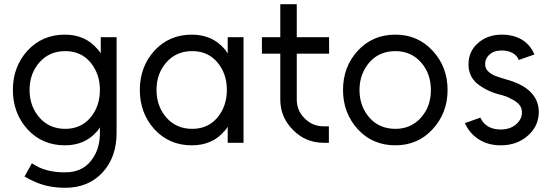

<svg xmlns="http://www.w3.org/2000/svg" viewBox="-20 -676 2611 909"><path d="M287 -512Q180 -512 110 -436Q41 -360 41 -250Q41 -141 110 -64Q180 12 287 12Q382 12 438 -53Q443 -57 446 -62.5Q449 -68 453 -73Q453 -63 453 -56.5Q453 -50 453 -40Q452 -2 441.5 29Q431 60 410 86Q368 140 287 140Q241 140 203 130Q165 120 131 97L96 160Q124 176 153 188Q182 200 215.5 206.5Q249 213 289 213Q398 213 465 141Q532 69 532 -48V-500H457V-423Q453 -428 449.5 -434Q446 -440 441 -444Q384 -512 287 -512ZM289 -434Q363 -434 408 -381Q430 -354 441.5 -322Q453 -290 453 -250Q453 -211 441.5 -178Q430 -145 408 -119Q363 -66 289 -66Q214 -66 167 -119Q120 -173 120 -250Q120 -328 167 -381Q214 -434 289 -434Z M1058 -500V-423Q1054 -428 1051 -433.5Q1048 -439 1043 -444Q985 -512 888 -512Q781 -512 711 -436Q642 -360 642 -250Q642 -141 711 -64Q781 12 888 12Q986 12 1043 -56Q1048 -60 1051 -65.5Q1054 -71 1058 -76V0H1133V-500ZM890 -434Q964 -434 1009 -381Q1031 -355 1042.5 -322.5Q1054 -290 1054 -250Q1054 -211 1042.5 -178Q1031 -145 1009 -119Q964 -66 890 -66Q815 -66 768 -119Q721 -173 721 -250Q721 -328 768 -381Q815 -434 890 -434Z M1307 -656V-500H1220V-422H1307V-205Q1307 -121 1367 -61Q1427 0 1512 0H1537V-78H1512Q1459 -78 1422 -116Q1385 -152 1385 -205V-422H1538V-500H1385V-656Z M1852 -434Q1926 -434 1973 -381Q2020 -328 2020 -250Q2020 -211 2008.5 -178.5Q1997 -146 1973 -119Q1926 -66 1852 -66Q1776 -66 1729 -119Q1682 -173 1682 -250Q1682 -289 1694 -321.5Q1706 -354 1729 -381Q1776 -434 1852 -434ZM1852 -512Q1744 -512 1674 -436Q1604 -360 1604 -250Q1604 -141 1674 -64Q1744 12 1852 12Q1958 12 2028 -64Q2099 -141 2099 -250Q2099 -360 2028 -436Q1958 -512 1852 -512Z M2510 -418Q2492 -462 2453 -487Q2412 -512 2356 -512Q2288 -512 2243 -472Q2198 -433 2198 -371Q2198 -316 2238 -281Q2259 -264 2285.5 -250.5Q2312 -237 2343 -229Q2360 -225 2374 -220Q2388 -215 2400 -208Q2451 -184 2451 -146Q2452 -112 2423 -87Q2395 -63 2350 -63Q2281 -63 2254 -119L2181 -93Q2203 -44 2247 -16Q2291 12 2351 12Q2426 12 2477 -32Q2530 -77 2531 -145Q2531 -204 2488 -244Q2451 -280 2373 -301Q2360 -305 2347.5 -309Q2335 -313 2324 -317Q2277 -338 2277 -370Q2276 -399 2298 -418Q2318 -437 2356 -437Q2385 -437 2407 -425Q2429 -412 2436 -392Z"/></svg>

Font: Unageo
Style: Regular
Weight: 400
Designer: Richard Sepsi
Foundry: Richard Sepsi
Version: Version 2.000